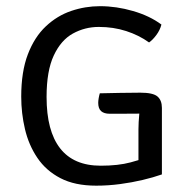

<svg xmlns="http://www.w3.org/2000/svg" viewBox="-20 -574 591 606"><path d="M489.5 -496.5Q485 -479 473.5 -463.5Q462 -448 450.5 -440Q418.5 -463 378.2 -476Q338 -489 292 -489Q248 -489 210.2 -468.2Q172.5 -447.5 149.8 -399Q127 -350.5 127 -268Q127 -160.5 169.8 -105.8Q212.5 -51 298 -51Q353 -51 392.2 -61.5Q431.5 -72 452.5 -80.5L491 -23.5Q464 -14 430.2 -6Q396.5 2 359 7Q321.5 12 283.5 12Q216 12 170.5 -11.8Q125 -35.5 97.8 -76Q70.5 -116.5 58.8 -166.5Q47 -216.5 47 -269Q47 -348 68 -402.8Q89 -457.5 124.8 -491Q160.5 -524.5 204.8 -539.5Q249 -554.5 295.5 -554.5Q347.5 -554.5 400 -539.2Q452.5 -524 489.5 -496.5ZM417 -166Q417 -187 419.8 -216.5Q422.5 -246 430.5 -265L491 -231.5V-23.5L417 -21.5ZM295 -279.5Q327 -280 358.5 -280.8Q390 -281.5 423 -281.5Q463 -281.5 477 -269.5Q491 -257.5 491 -233.5V-218Q451.5 -215.5 406.5 -215.2Q361.5 -215 326 -215Q308.5 -215 299.2 -223.2Q290 -231.5 290 -249.5Q290 -255.5 291.5 -264.2Q293 -273 295 -279.5Z"/></svg>

Font: Signika SC
Style: Regular
Weight: 300
Designer: Anna Giedryś
Foundry: Anna Giedryś
Version: Version 2.000